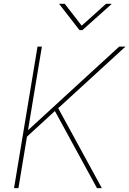

<svg xmlns="http://www.w3.org/2000/svg" viewBox="-20 -967 665 987"><path d="M115.7 -261.7 110.4 -285.2Q145 -316.9 176.8 -345.9Q208.5 -375 240.2 -404.1Q272 -433.1 306.2 -464.8L592.8 -727.5H625L272 -404.3L265.1 -398.9ZM52.2 0 172.9 -727.5H195.3L152.3 -468.8L122.6 -289.1L120.1 -273.4L74.7 0ZM478.5 0 258.3 -403.3 276.4 -416 503.4 0ZM313 -947.3 399.9 -835 524.9 -947.3H553.2L552.7 -945.3L403.3 -812H388.7L285.2 -945.3V-947.3Z"/></svg>

Font: Inter 24pt Thin
Style: Italic
Weight: 250
Italic angle: -9.3988°
Version: Version 4.001;git-66647c0bb